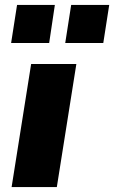

<svg xmlns="http://www.w3.org/2000/svg" viewBox="-20 -757 462 777"><path d="M27 0 106 -498H289L210 0ZM244 -583 268 -737H422L398 -583ZM25 -583 49 -737H202L179 -583Z"/></svg>

Font: Nunito Sans 10pt Black
Style: Italic
Weight: 900
Italic angle: -9°
Designer: Vernon Adams
Foundry: Vernon Adams
Version: Version 3.101;gftools[0.9.27]